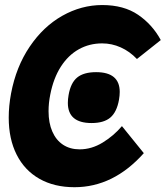

<svg xmlns="http://www.w3.org/2000/svg" viewBox="-20 -748 674 781"><path d="M15.5 -269.5Q15.5 -317 25 -368Q45.5 -476.5 100.8 -558.2Q156 -640 233.5 -683.8Q311 -727.5 396 -727.5Q483.5 -727.5 541.8 -687.8Q600 -648 634 -585L537 -508Q507.5 -539 471.2 -555.2Q435 -571.5 395.5 -571.5Q343.5 -571.5 300.5 -547.5Q257.5 -523.5 227.5 -476.8Q197.5 -430 184.5 -363.5Q177.5 -329 177.5 -295.5Q177.5 -248 192.8 -213Q208 -178 236.5 -159.2Q265 -140.5 304 -140.5Q352.5 -140.5 397.5 -168Q442.5 -195.5 476 -235L565 -125Q441.5 13.5 283 13.5Q200.5 13.5 140.2 -20.8Q80 -55 47.8 -118.8Q15.5 -182.5 15.5 -269.5ZM256 -329.5Q256 -344.5 259 -361.5Q267.5 -411 294 -432.8Q320.5 -454.5 371 -454.5Q467 -454.5 467 -374Q467 -359.5 464 -342Q455 -292 428.8 -269.8Q402.5 -247.5 352.5 -247.5Q256 -247.5 256 -329.5Z"/></svg>

Font: JuliaMono ExtraBoldItalic
Style: Regular
Weight: 800
Italic angle: -9°
Monospace: yes
Designer: cormullion
Foundry: corm
Version: Version 0.049; ttfautohint (v1.8.4)